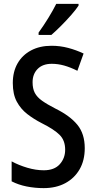

<svg xmlns="http://www.w3.org/2000/svg" viewBox="-20 -960 496 990"><path d="M417 -196Q417 -133 390.5 -87Q364 -41 316.5 -15.5Q269 10 205 10Q160 10 117.5 1.5Q75 -7 40 -25V-128Q77 -108 121 -95Q165 -82 206 -82Q260 -82 288 -113Q316 -144 316 -188Q316 -236 287.5 -264.5Q259 -293 195 -325Q154 -346 120.5 -372Q87 -398 66.5 -436Q46 -474 46 -532Q46 -590 70.5 -633Q95 -676 140 -700Q185 -724 246 -724Q290 -724 331.5 -713Q373 -702 411 -684L379 -595Q343 -613 311 -622Q279 -631 247 -631Q200 -631 174 -604.5Q148 -578 148 -536Q148 -503 159.5 -481Q171 -459 197 -440.5Q223 -422 266 -400Q341 -363 379 -316.5Q417 -270 417 -196ZM385 -931Q372 -911 347 -882.5Q322 -854 294.5 -826.5Q267 -799 245 -780H179V-792Q205 -828 229 -867Q253 -906 270 -940H385Z"/></svg>

Font: Noto Sans Gurmukhi Condensed Medium
Style: Regular
Weight: 500
Width: 3
Designer: Jelle Bosma - Monotype Design Team
Foundry: Monotype Imaging Inc.
Version: Version 2.004; ttfautohint (v1.8.4.7-5d5b)